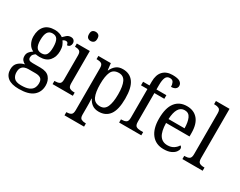

<svg xmlns="http://www.w3.org/2000/svg" viewBox="-112 -1353 2720 2176"><g transform="rotate(30 1247.5 -265.5)"><path d="M214 239Q116 239 68 200.5Q20 162 20 94Q20 35 55 3.5Q90 -28 136 -37Q116 -46 99.5 -65Q83 -84 83 -117Q83 -147 99 -169Q115 -191 145 -210Q105 -228 82.5 -269.5Q60 -311 60 -361Q60 -447 104 -496.5Q148 -546 237 -546Q270 -546 299 -536Q328 -526 343 -513Q356 -527 379 -547Q402 -567 434 -567Q461 -567 474.5 -551.5Q488 -536 488 -515Q488 -494 476 -478.5Q464 -463 439 -463Q439 -476 431.5 -488Q424 -500 407 -500Q395 -500 386 -496Q377 -492 368 -486Q384 -465 395 -437Q406 -409 406 -365Q406 -290 364 -241Q322 -192 237 -192Q225 -192 210 -193.5Q195 -195 185 -197Q169 -188 157 -172.5Q145 -157 145 -134Q145 -114 157.5 -103.5Q170 -93 204 -93H306Q389 -93 424.5 -51Q460 -9 460 53Q460 139 400 189Q340 239 214 239ZM234 -239Q280 -239 298.5 -269Q317 -299 317 -365Q317 -433 298 -465.5Q279 -498 233 -498Q189 -498 169 -464.5Q149 -431 149 -364Q149 -300 169 -269.5Q189 -239 234 -239ZM216 191Q281 191 317 175Q353 159 367.5 131.5Q382 104 382 69Q382 24 358 7Q334 -10 289 -10H197Q172 -10 149 -2Q126 6 111.5 27Q97 48 97 87Q97 132 122.5 161.5Q148 191 216 191Z M647 -638Q624 -638 608.5 -651.5Q593 -665 593 -698Q593 -732 608.5 -745Q624 -758 647 -758Q670 -758 686 -745Q702 -732 702 -698Q702 -665 686 -651.5Q670 -638 647 -638ZM519 0V-42H531Q562 -42 584 -53.5Q606 -65 606 -109V-426Q606 -470 585 -482Q564 -494 533 -494H527V-536H697V-114Q697 -67 718.5 -54.5Q740 -42 772 -42H784V0Z M813 239V197H820Q850 197 872 184.5Q894 172 894 125V-426Q894 -471 872.5 -482.5Q851 -494 821 -494H809V-536H972L982 -448H986Q1006 -492 1039.5 -519Q1073 -546 1127 -546Q1218 -546 1266.5 -479.5Q1315 -413 1315 -269Q1315 -124 1266.5 -57Q1218 10 1126 10Q1074 10 1040 -14.5Q1006 -39 987 -79H983Q985 -53 985.5 -21.5Q986 10 986 34V130Q986 174 1008.5 185.5Q1031 197 1061 197H1069V239ZM1110 -50Q1170 -50 1195.5 -107.5Q1221 -165 1221 -271Q1221 -378 1195 -432Q1169 -486 1109 -486Q1038 -486 1012 -431Q986 -376 986 -270Q986 -164 1012 -107Q1038 -50 1110 -50Z M1390 0V-42H1403Q1433 -42 1455.5 -54Q1478 -66 1478 -114V-489H1394V-536H1478V-586Q1478 -676 1522.5 -723Q1567 -770 1646 -770Q1717 -770 1745 -750.5Q1773 -731 1773 -700Q1773 -674 1752.5 -659Q1732 -644 1697 -644Q1697 -674 1685 -699.5Q1673 -725 1638 -725Q1599 -725 1584 -691.5Q1569 -658 1569 -595V-536H1699V-489H1569V-114Q1569 -66 1591 -54Q1613 -42 1644 -42H1680V0Z M1975 10Q1873 10 1816 -62Q1759 -134 1759 -264Q1759 -405 1813 -475.5Q1867 -546 1966 -546Q2057 -546 2108.5 -485Q2160 -424 2160 -306V-262H1853Q1855 -152 1889.5 -101Q1924 -50 1991 -50Q2039 -50 2072 -72Q2105 -94 2121 -123Q2129 -120 2135 -111.5Q2141 -103 2141 -90Q2141 -70 2123 -46.5Q2105 -23 2068.5 -6.5Q2032 10 1975 10ZM2065 -314Q2064 -395 2042 -444Q2020 -493 1966 -493Q1914 -493 1886.5 -447Q1859 -401 1855 -314Z M2218 0V-42H2230Q2262 -42 2283.5 -54.5Q2305 -67 2305 -114V-650Q2305 -695 2282.5 -706.5Q2260 -718 2230 -718H2218V-760H2396V-114Q2396 -67 2417.5 -54.5Q2439 -42 2471 -42H2483V0Z"/></g></svg>

Font: Noto Serif Lao SemCond
Style: Regular
Weight: 400
Width: 4
Designer: Monotype Design Team
Foundry: Monotype Imaging Inc.
Version: Version 2.004; ttfautohint (v1.8.4.7-5d5b)